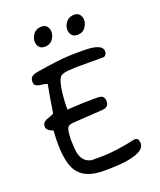

<svg xmlns="http://www.w3.org/2000/svg" viewBox="-157 -980 889 1067"><g transform="rotate(-20 287.0 -446.0)"><path d="M272 -10Q198 -10 156 -36Q114 -62 97.5 -113.5Q81 -165 81 -241Q81 -276 84 -316Q45 -331 45 -353Q45 -372 57.5 -380.5Q70 -389 86.5 -394Q103 -399 114 -406Q116 -418 120 -442.5Q124 -467 128.5 -494.5Q133 -522 137 -543.5Q141 -565 142 -570Q131 -576 112.5 -577.5Q94 -579 80 -585Q66 -591 66 -610Q66 -630 77 -639.5Q88 -649 113 -653Q177 -664 236 -671Q295 -678 359 -678Q373 -678 397 -678Q421 -678 445.5 -674.5Q470 -671 487 -661Q504 -651 504 -631Q504 -620 497.5 -612Q491 -604 483 -604H333Q329 -604 311 -603.5Q293 -603 272 -601Q251 -599 237 -593Q222 -587 213 -556Q204 -525 200 -482.5Q196 -440 196 -399Q209 -400 235 -401.5Q261 -403 289.5 -404Q318 -405 337 -405H377Q400 -405 408.5 -395Q417 -385 417 -368Q417 -334 379 -331L210 -320Q182 -319 172.5 -310.5Q163 -302 160 -279Q158 -260 157.5 -250Q157 -240 157 -232Q158 -225 158 -219.5Q158 -214 158 -210Q158 -187 162 -161.5Q166 -136 180.5 -116Q195 -96 226 -89H277Q327 -89 383.5 -97Q440 -105 483 -115Q485 -116 488 -116Q491 -116 492 -116Q506 -116 510.5 -106Q515 -96 515 -84Q515 -39 424 -21Q392 -14 351 -12Q310 -10 272 -10ZM392 -770Q369 -770 358 -784Q347 -798 347 -817Q347 -840 363.5 -861Q380 -882 410 -882Q433 -882 443.5 -868Q454 -854 454 -836Q454 -813 438 -791.5Q422 -770 392 -770ZM199 -770Q176 -770 165 -784Q154 -798 154 -817Q154 -840 170.5 -861Q187 -882 217 -882Q240 -882 250.5 -868Q261 -854 261 -836Q261 -813 245 -791.5Q229 -770 199 -770Z"/></g></svg>

Font: Fuzzy Bubbles
Style: Regular
Weight: 400
Designer: Robert E. Leuschke
Foundry: Robert E. Leuschke
Version: Version 1.010; ttfautohint (v1.8.3)